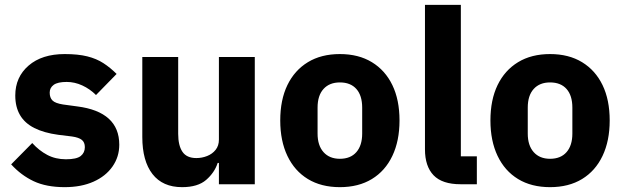

<svg xmlns="http://www.w3.org/2000/svg" viewBox="-20 -760 2571 792"><path d="M247 12Q171 12 119 -12.5Q67 -37 26 -82L113 -170Q141 -139 175 -121Q209 -103 252 -103Q296 -103 313 -116.5Q330 -130 330 -153Q330 -173 317.5 -183Q305 -193 277 -197L220 -204Q161 -212 121.5 -232Q82 -252 62.5 -285.5Q43 -319 43 -366Q43 -442 98 -489.5Q153 -537 247 -537Q302 -537 340 -527.5Q378 -518 406.5 -499.5Q435 -481 461 -455L376 -368Q351 -393 319.5 -407.5Q288 -422 255 -422Q218 -422 201.5 -410Q185 -398 185 -378Q185 -357 196.5 -345.5Q208 -334 240 -329L299 -321Q385 -310 428.5 -270.5Q472 -231 472 -163Q472 -113 444 -73Q416 -33 365.5 -10.5Q315 12 247 12Z M883 0V-88H878Q865 -48 830.5 -18Q796 12 731 12Q651 12 609 -42Q567 -96 567 -195V-525H715V-208Q715 -160 732.5 -134Q750 -108 790 -108Q813 -108 834.5 -116.5Q856 -125 869.5 -142Q883 -159 883 -184V-525H1031V0Z M1382 12Q1305 12 1250 -21.5Q1195 -55 1165.5 -117Q1136 -179 1136 -263Q1136 -348 1165.5 -409Q1195 -470 1250 -503.5Q1305 -537 1382 -537Q1459 -537 1514 -503.5Q1569 -470 1598.5 -409Q1628 -348 1628 -263Q1628 -179 1598.5 -117Q1569 -55 1514 -21.5Q1459 12 1382 12ZM1382 -105Q1426 -105 1450 -132.5Q1474 -160 1474 -209V-316Q1474 -366 1450 -393Q1426 -420 1382 -420Q1339 -420 1314.5 -393Q1290 -366 1290 -316V-209Q1290 -160 1314.5 -132.5Q1339 -105 1382 -105Z M1947 0H1880Q1804 0 1768.5 -37Q1733 -74 1733 -144V-740H1881V-115H1947Z M2249 12Q2172 12 2117 -21.5Q2062 -55 2032.5 -117Q2003 -179 2003 -263Q2003 -348 2032.5 -409Q2062 -470 2117 -503.5Q2172 -537 2249 -537Q2326 -537 2381 -503.5Q2436 -470 2465.5 -409Q2495 -348 2495 -263Q2495 -179 2465.5 -117Q2436 -55 2381 -21.5Q2326 12 2249 12ZM2249 -105Q2293 -105 2317 -132.5Q2341 -160 2341 -209V-316Q2341 -366 2317 -393Q2293 -420 2249 -420Q2206 -420 2181.5 -393Q2157 -366 2157 -316V-209Q2157 -160 2181.5 -132.5Q2206 -105 2249 -105Z"/></svg>

Font: IBM Plex Sans
Style: Regular
Weight: 400
Designer: Mike Abbink, Paul van der Laan, Pieter van Rosmalen
Foundry: Bold Monday
Version: Version 3.201